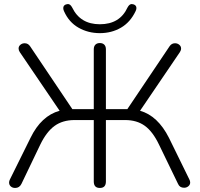

<svg xmlns="http://www.w3.org/2000/svg" viewBox="-20 -924 988 950"><path d="M444 -26V-330H349Q290 -330 250 -301Q210 -272 179 -208L86 -14Q76 6 55 6Q42 6 33.5 -1.5Q25 -9 25 -21Q25 -28 29 -36L131 -242Q184 -351 275 -376L78 -666Q72 -675 72 -684Q72 -695 81 -702.5Q90 -710 102 -710Q119 -710 129 -695L338 -384H444V-680Q444 -695 452 -703Q460 -711 474 -711Q488 -711 496 -703Q504 -695 504 -680V-384H610L819 -695Q829 -710 846 -710Q858 -710 867 -702.5Q876 -695 876 -684Q876 -675 870 -666L673 -376Q761 -351 816 -242L917 -36Q921 -29 921 -21Q921 -10 912 -2.5Q903 5 891 5Q869 5 861 -14L767 -208Q736 -273 696.5 -301.5Q657 -330 599 -330H504V-26Q504 6 474 6Q444 6 444 -26ZM297 -868Q293 -876 293 -884Q293 -897 306 -902Q311 -903 316 -904Q328 -904 337 -887Q377 -804 474 -804Q573 -804 611 -887Q620 -904 632 -904Q637 -903 642 -902Q655 -897 655 -884Q655 -877 651 -869Q625 -814 578.5 -787Q532 -760 474 -760Q416 -760 368.5 -787Q321 -814 297 -868Z"/></svg>

Font: SN Pro Light
Style: Regular
Weight: 300
Designer: Tobias Whetton
Foundry: Supernotes
Version: Version 1.002